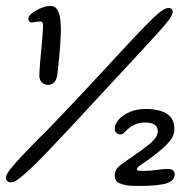

<svg xmlns="http://www.w3.org/2000/svg" viewBox="-82 -608 620 637"><path d="M78 -326.5Q64.5 -326.5 56.5 -334.8Q48.5 -343 48.5 -357Q48.5 -367.5 49.8 -385Q51 -402.5 53 -423Q55 -443.5 56.8 -463.2Q58.5 -483 59.8 -499Q61 -515 61 -523.5Q61 -535.5 54 -536.5Q45.5 -537.5 35 -535.2Q24.5 -533 21 -533.5Q16.5 -535 14.2 -538.2Q12 -541.5 12 -546Q12 -555 25.2 -565Q38.5 -575 55.8 -581.8Q73 -588.5 84.5 -588.5Q100 -588.5 107.5 -576.5Q115 -564.5 117.5 -546.8Q120 -529 120 -510.5Q120 -499 119.2 -483.5Q118.5 -468 117.2 -451Q116 -434 114.2 -417Q112.5 -400 111 -385Q109.5 -370 108 -359Q102.5 -326.5 78 -326.5ZM-44.5 -3Q-49 -3 -53.2 -4.5Q-57.5 -6 -60 -9.8Q-62.5 -13.5 -62.5 -19Q-62.5 -28 -47.5 -47Q-32.5 -66 -7.8 -92.2Q17 -118.5 46.5 -148.5Q60 -161 82.5 -184.2Q105 -207.5 133.5 -237.5Q162 -267.5 193.2 -301Q224.5 -334.5 255.5 -367.8Q286.5 -401 314.5 -431.5Q342.5 -462 364.5 -485.2Q386.5 -508.5 399 -521Q414 -536.5 428.2 -550.2Q442.5 -564 455.5 -572.8Q468.5 -581.5 477.5 -581.5Q480.5 -581.5 483 -580.8Q485.5 -580 487.2 -578.8Q489 -577.5 490 -575Q491 -572.5 491 -569Q491 -560.5 481.5 -546.8Q472 -533 458.2 -517.2Q444.5 -501.5 431.5 -487.5Q410.5 -464.5 378.8 -430.2Q347 -396 309 -355Q271 -314 230.2 -270Q189.5 -226 149.8 -183.2Q110 -140.5 75 -104Q55.5 -83.5 31.5 -60Q7.5 -36.5 -13.2 -19.8Q-34 -3 -44.5 -3ZM348.5 8Q328.5 6 313.5 -0.5Q298.5 -7 298.5 -24.5Q298.5 -34.5 302.2 -43Q306 -51.5 319 -61Q333.5 -72.5 358.5 -89.2Q383.5 -106 405.5 -123.5Q421.5 -135 431.5 -147.8Q441.5 -160.5 441.5 -171.5Q441.5 -188 430.5 -194.8Q419.5 -201.5 400 -201.5Q382 -201.5 369 -196.2Q356 -191 349 -185Q339 -177.5 331.8 -169.8Q324.5 -162 317 -162Q310.5 -162 304.5 -167Q298.5 -172 298.5 -180.5Q298.5 -196 311.8 -211.2Q325 -226.5 348.5 -236.5Q372 -246.5 402.5 -246.5Q429 -246.5 450.2 -240.2Q471.5 -234 484 -219.5Q496.5 -205 496.5 -180Q496.5 -161 485.8 -146Q475 -131 457 -115Q444.5 -104 431 -93.8Q417.5 -83.5 405.5 -75Q393.5 -66.5 384.5 -60.5Q372.5 -52.5 372.5 -46Q372.5 -42 381.2 -41.5Q390 -41 398 -41Q413 -41 437.2 -44.2Q461.5 -47.5 475.5 -47.5Q485.5 -47.5 491.5 -43Q497.5 -38.5 497.5 -30.5Q497.5 -16.5 487.2 -8.2Q477 0 457.2 3.5Q437.5 7 408.5 8.5Q395.5 8.5 378.2 8.8Q361 9 348.5 8Z"/></svg>

Font: Gluten Thin
Style: Regular
Weight: 400
Version: Version 1.300